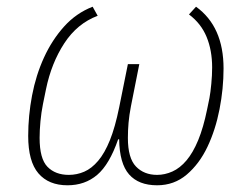

<svg xmlns="http://www.w3.org/2000/svg" viewBox="-20 -540 750 572"><path d="M370 -223Q365 -197 363 -174.5Q361 -152 361 -129Q361 -69 385 -44Q409 -19 448 -19Q471 -19 493.5 -29Q516 -39 535.5 -62Q555 -85 570.5 -122.5Q586 -160 597 -214L604 -248Q607 -264 609.5 -290Q612 -316 612 -339Q612 -390 595.5 -430Q579 -470 543 -497L564 -520Q646 -461 646 -336Q646 -276 634 -214.5Q622 -153 598 -102.5Q574 -52 536.5 -20Q499 12 448 12Q393 12 364.5 -20.5Q336 -53 335 -125H332Q306 -50 269.5 -19Q233 12 181 12Q125 12 94.5 -23.5Q64 -59 64 -135Q64 -195 75.5 -255.5Q87 -316 111 -368.5Q135 -421 171 -461Q207 -501 256 -520L271 -493Q210 -470 171.5 -411Q133 -352 117 -274L108 -230Q103 -205 100.5 -178.5Q98 -152 98 -129Q98 -67 121.5 -43Q145 -19 185 -19Q209 -19 231 -28.5Q253 -38 272.5 -61Q292 -84 307.5 -122.5Q323 -161 335 -220L361 -349H395Z"/></svg>

Font: IBM Plex Sans ExtLt
Style: Italic
Weight: 200
Italic angle: -11°
Designer: Mike Abbink, Paul van der Laan, Pieter van Rosmalen
Foundry: Bold Monday
Version: Version 3.005